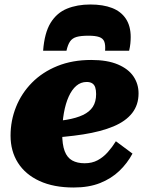

<svg xmlns="http://www.w3.org/2000/svg" viewBox="-20 -821 657 855"><path d="M382 -801Q324 -801 278.5 -782.5Q233 -764 205.5 -719.5Q178 -675 172 -595H276Q282 -622 292 -636.5Q302 -651 321 -656.5Q340 -662 374 -662Q405 -662 422 -656Q439 -650 444.5 -635.5Q450 -621 448 -595H555Q559 -612 560.5 -627Q562 -642 562 -656Q562 -705 540.5 -737.5Q519 -770 479 -785.5Q439 -801 382 -801ZM308 14Q219 14 156 -15Q93 -44 60 -96Q27 -148 27 -217Q27 -284 51.5 -345Q76 -406 122.5 -453Q169 -500 235.5 -527Q302 -554 386 -554Q458 -554 505 -534Q552 -514 574.5 -480.5Q597 -447 597 -405Q597 -354 568.5 -317.5Q540 -281 485 -258Q430 -235 350.5 -222.5Q271 -210 168 -205L171 -278Q231 -280 275.5 -287.5Q320 -295 349.5 -309Q379 -323 393.5 -345.5Q408 -368 408 -402Q408 -420 404 -432Q400 -444 390.5 -450Q381 -456 366 -456Q340 -456 320 -439Q300 -422 286 -391Q272 -360 264.5 -318Q257 -276 257 -226Q257 -177 268 -148Q279 -119 301.5 -106.5Q324 -94 357 -94Q390 -94 415 -107.5Q440 -121 460 -143.5Q480 -166 496 -192L570 -137Q547 -94 511.5 -60Q476 -26 426 -6Q376 14 308 14Z"/></svg>

Font: Roboto Serif Black
Style: Italic
Weight: 900
Italic angle: -10°
Version: Version 1.008